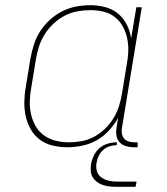

<svg xmlns="http://www.w3.org/2000/svg" viewBox="-20 -558 640 738"><path d="M239 8Q210 8 182.5 1.5Q155 -5 133.5 -21Q112 -37 98.5 -60.5Q85 -84 79 -110.5Q73 -137 73.5 -166Q74 -195 79 -223L97 -333Q102 -360 110.5 -387Q119 -414 134.5 -438Q150 -462 172 -482Q194 -502 220 -515Q246 -528 273 -533Q300 -538 328 -538Q357 -538 385 -530.5Q413 -523 434 -505.5Q455 -488 467.5 -463Q480 -438 484 -410L504 -530H525L449 -68Q447 -57 448.5 -45.5Q450 -34 456.5 -26Q463 -18 474 -14.5Q485 -11 496 -11H509V8H493Q478 8 463.5 3.5Q449 -1 439.5 -11.5Q430 -22 427.5 -37.5Q425 -53 428 -68L434 -105Q419 -78 398 -55.5Q377 -33 351 -18.5Q325 -4 296 2Q267 8 239 8ZM245 -11Q269 -11 294 -15.5Q319 -20 342 -32.5Q365 -45 384 -63.5Q403 -82 416.5 -104Q430 -126 437.5 -150.5Q445 -175 449 -199L467 -309Q472 -334 473 -360Q474 -386 469 -410Q464 -434 452.5 -455.5Q441 -477 422 -492Q403 -507 378.5 -513Q354 -519 328 -519Q303 -519 278 -514.5Q253 -510 229.5 -498Q206 -486 186 -467.5Q166 -449 152 -426.5Q138 -404 130 -379.5Q122 -355 118 -330L100 -220Q95 -194 94.5 -168Q94 -142 99.5 -118Q105 -94 117.5 -72.5Q130 -51 150 -37Q170 -23 194.5 -17Q219 -11 245 -11ZM426 160Q413 160 400 158.5Q387 157 375 153Q363 149 353 141.5Q343 134 336.5 123.5Q330 113 329 100Q328 87 330 73Q333 56 341 39.5Q349 23 363 11Q377 -1 394.5 -6Q412 -11 430 -11L428 0Q414 0 400.5 4.5Q387 9 376 19Q365 29 359 42Q353 55 351 68Q348 85 352.5 100Q357 115 369.5 124Q382 133 397.5 136.5Q413 140 430 140H505L501 160Z"/></svg>

Font: Iosevka Curly Slab ThEx
Style: Italic
Weight: 100
Width: 7
Italic angle: -9°
Monospace: yes
Designer: Belleve Invis
Foundry: Belleve Invis
Version: Version 11.1.0; ttfautohint (v1.8.3)